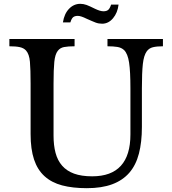

<svg xmlns="http://www.w3.org/2000/svg" viewBox="-20 -974 901 1004"><path d="M722 -310Q722 -231 706.5 -171Q691 -111 656.5 -71Q622 -31 567 -10.5Q512 10 434 10Q360 10 305 -4.5Q250 -19 213 -52.5Q176 -86 158 -140Q140 -194 140 -273V-537Q140 -611 136.5 -651Q133 -691 116 -710Q104 -723 83.5 -727.5Q63 -732 29 -732V-770H370V-732Q336 -732 315 -728Q294 -724 282 -708Q268 -690 264 -650.5Q260 -611 260 -537V-265Q260 -214 270.5 -174.5Q281 -135 305 -107.5Q329 -80 367.5 -66Q406 -52 462 -52Q562 -52 612 -107Q662 -162 662 -271V-512Q662 -601 655 -647Q648 -693 629 -712Q615 -725 594 -728.5Q573 -732 542 -732V-770H832V-732Q800 -732 779.5 -727Q759 -722 747 -705Q732 -684 727 -639.5Q722 -595 722 -512ZM309 -857Q316 -902 341 -928Q366 -954 400 -954Q416 -954 433 -948Q441 -945 452 -940Q463 -935 477 -928Q504 -915 521 -915Q538 -915 546.5 -923Q555 -931 561 -950H600Q595 -907 571 -878.5Q547 -850 514 -850Q496 -850 480 -856Q472 -859 460.5 -864Q449 -869 433 -876Q403 -891 387 -891Q371 -891 362.5 -884Q354 -877 348 -857Z"/></svg>

Font: SVN-Libre Baskerville
Style: Regular
Weight: 400
Designer: Pablo Impallari, Rodrigo Fuenzalida
Foundry: Pablo Impallari, Rodrigo Fuenzalida
Version: Version 1.000; ttfautohint (v1.8.4)